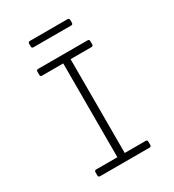

<svg xmlns="http://www.w3.org/2000/svg" viewBox="-211 -1014 1023 1131"><g transform="rotate(-30 300.0 -448.5)"><path d="M132 0Q120 0 120 -12V-34Q120 -46 132 -46H276V-684H132Q120 -684 120 -696V-718Q120 -730 132 -730H468Q480 -730 480 -718V-696Q480 -684 468 -684H326V-46H468Q480 -46 480 -34V-12Q480 0 468 0ZM172 -854Q160 -854 160 -866V-885Q160 -897 172 -897H428Q440 -897 440 -885V-866Q440 -854 428 -854Z"/></g></svg>

Font: Pitagon Sans Mono Thin
Style: Regular
Weight: 100
Monospace: yes
Designer: Travis Tran
Foundry: Pitagon
Version: Version 1.001; ttfautohint (v1.8.4.7-5d5b);gftools[0.9.26]